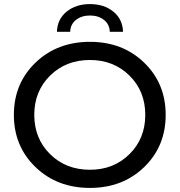

<svg xmlns="http://www.w3.org/2000/svg" viewBox="-20 -913 880 941"><path d="M259 -757Q261 -819 306.5 -856Q352 -893 421 -893Q490 -893 535.5 -856Q581 -819 583 -757H518Q517 -794 489.5 -815.5Q462 -837 421 -837Q380 -837 352.5 -815.5Q325 -794 324 -757ZM421 8Q260 8 154 -94Q48 -196 48 -350Q48 -504 154 -606Q260 -708 421 -708Q581 -708 686.5 -606Q792 -504 792 -350Q792 -196 686.5 -94Q581 8 421 8ZM421 -81Q537 -81 614.5 -157.5Q692 -234 692 -350Q692 -466 614.5 -542.5Q537 -619 421 -619Q303 -619 225.5 -542.5Q148 -466 148 -350Q148 -234 225.5 -157.5Q303 -81 421 -81Z"/></svg>

Font: Montserrat
Style: Regular
Weight: 500
Designer: Julieta Ulanovsky
Foundry: Julieta Ulanovsky
Version: Version 7.200;PS 007.200;hotconv 1.0.88;makeotf.lib2.5.64775